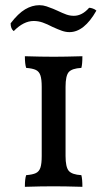

<svg xmlns="http://www.w3.org/2000/svg" viewBox="-20 -719 414 741"><path d="M81 -43Q106 -45 118.5 -51Q131 -57 136 -72Q141 -87 141 -117V-384Q141 -413 136 -428Q131 -443 118.5 -449Q106 -455 81 -457Q76 -472 76 -502Q140 -500 188 -500Q228 -500 298 -502Q298 -471 294 -457Q258 -455 245.5 -441Q233 -427 233 -384V-117Q233 -74 245.5 -59.5Q258 -45 294 -43Q298 -28 298 2Q230 0 188 0Q138 0 76 2Q76 -29 81 -43ZM183 -615Q162 -626 145 -632Q128 -638 110 -638Q71 -638 33 -599Q21 -608 21 -629Q50 -667 77 -683Q104 -699 132 -699Q146 -699 159.5 -694.5Q173 -690 185 -685Q197 -680 201 -678Q222 -668 236 -663Q250 -658 265 -658Q297 -658 324 -689Q330 -689 338.5 -686Q347 -683 352 -678Q305 -595 248 -595Q234 -595 219.5 -600Q205 -605 183 -615Z"/></svg>

Font: Vollkorn SC
Style: Regular
Weight: 400
Designer: Friedrich Althausen
Foundry: Friedrich Althausen
Version: Version 4.015